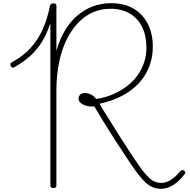

<svg xmlns="http://www.w3.org/2000/svg" viewBox="-20 -1166 1190 1205"><path d="M989 19Q953 19 923.5 1.5Q894 -16 863.5 -52.5Q833 -89 797 -142.5Q761 -196 714 -269Q689 -307 669 -339Q649 -371 632 -398.5Q615 -426 600.5 -451Q586 -476 572 -498Q547 -496 524.5 -501.5Q502 -507 487.5 -519Q473 -531 473 -546Q473 -563 484 -572.5Q495 -582 512 -582Q532 -582 551.5 -572.5Q571 -563 583 -545Q639 -553 687 -573.5Q735 -594 774 -623Q813 -652 840.5 -689.5Q868 -727 883.5 -771.5Q899 -816 899 -867Q899 -941 872.5 -995.5Q846 -1050 795.5 -1080.5Q745 -1111 672 -1111Q615 -1111 564 -1089Q513 -1067 471.5 -1024Q430 -981 399 -919Q368 -857 351 -776Q334 -695 334 -598V-1Q334 6 330 10Q326 14 315 14Q305 14 300.5 10Q296 6 296 -1V-1021Q276 -958 246 -908Q216 -858 173 -818Q130 -778 69 -744Q62 -740 57 -742Q52 -744 48 -752Q44 -760 45.5 -766Q47 -772 54 -775Q123 -812 170.5 -863.5Q218 -915 248 -982Q278 -1049 294 -1132Q297 -1138 302.5 -1141.5Q308 -1145 316 -1145Q324 -1145 329 -1141.5Q334 -1138 334 -1130V-847Q355 -921 389 -977Q423 -1033 468 -1070.5Q513 -1108 565.5 -1127Q618 -1146 677 -1146Q760 -1146 818 -1112Q876 -1078 907.5 -1016.5Q939 -955 939 -874Q939 -817 923.5 -768Q908 -719 879 -678Q850 -637 809 -605Q768 -573 716.5 -550.5Q665 -528 605 -515Q612 -501 623.5 -482.5Q635 -464 651.5 -437.5Q668 -411 690.5 -375.5Q713 -340 741 -295Q786 -225 818.5 -176Q851 -127 875.5 -95.5Q900 -64 918.5 -47.5Q937 -31 955 -24.5Q973 -18 993 -18Q1012 -18 1031.5 -26Q1051 -34 1071 -50.5Q1091 -67 1112 -92Q1118 -98 1123 -99Q1128 -100 1136 -94Q1143 -89 1143 -84Q1143 -79 1139 -73Q1116 -43 1091.5 -22.5Q1067 -2 1041.5 8.5Q1016 19 989 19Z"/></svg>

Font: Playwrite BR Thin
Style: Regular
Weight: 250
Version: Version 1.003